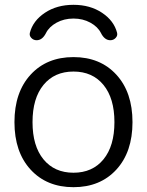

<svg xmlns="http://www.w3.org/2000/svg" viewBox="-20 -767 610 797"><path d="M466 -631Q469 -619 460 -609.5Q451 -600 438 -600Q414 -600 399 -630Q386 -656 355 -673Q324 -690 285 -690Q246 -690 215 -673Q184 -656 171 -630Q156 -600 132 -600Q119 -600 110 -609.5Q101 -619 104 -631Q117 -681 166.5 -714Q216 -747 285 -747Q354 -747 403.5 -714Q453 -681 466 -631ZM409.5 -414.5Q364 -470 285 -470Q206 -470 160.5 -414.5Q115 -359 115 -260Q115 -161 160.5 -105.5Q206 -50 285 -50Q364 -50 409.5 -105.5Q455 -161 455 -260Q455 -359 409.5 -414.5ZM463 -63Q396 10 285 10Q174 10 107 -63Q40 -136 40 -260Q40 -384 107 -457Q174 -530 285 -530Q396 -530 463 -457Q530 -384 530 -260Q530 -136 463 -63Z"/></svg>

Font: Rounded Mplus 1c
Style: Regular
Weight: 400
Version: Version 1.059.20150529